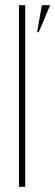

<svg xmlns="http://www.w3.org/2000/svg" viewBox="-20 -719 213 739"><path d="M53 -699H77V0H53ZM129 -595H123L141 -699H173Z"/></svg>

Font: Moniqa Thin Display
Style: Regular
Weight: 100
Designer: Rajesh Rajput
Foundry: Rajesh Rajput
Version: Version 1.000